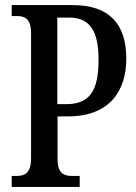

<svg xmlns="http://www.w3.org/2000/svg" viewBox="-20 -734 535 754"><path d="M26 0H293V-43H265C233 -43 206 -51 206 -109V-277H247C415 -277 476 -382 476 -504C476 -639 410 -714 265 -714H26V-671H46C76 -671 102 -662 102 -604V-114C102 -52 77 -43 43 -43H26ZM240 -325H205V-665H252C333 -665 367 -612 367 -500C367 -374 330 -325 240 -325Z"/></svg>

Font: Noto Serif Tamil ExtraCondensed Medium
Style: Italic
Weight: 500
Width: 2
Italic angle: -12°
Designer: Indian Type Foundry, Tom Grace, and the Monotype Design Team
Foundry: Monotype Imaging Inc.
Version: Version 2.003